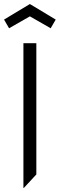

<svg xmlns="http://www.w3.org/2000/svg" viewBox="-34 -727 296 951"><path d="M146 -513V137L84 204H82V-513ZM-14 -630 114 -707 242 -630 217 -587 114 -646 11 -587Z"/></svg>

Font: Lineal Light
Style: Regular
Weight: 300
Designer: Created by Frank Adebiaye with contributions from Anton Moglia & Ariel Martín Pérez
Created by Frank ADEBIAYE with FontF
Foundry: Velvetyne Type Foundry
Version: Version 2.000